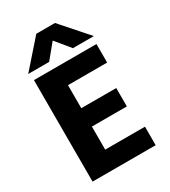

<svg xmlns="http://www.w3.org/2000/svg" viewBox="-215 -1001 975 1104"><g transform="rotate(-30 272.0 -449.0)"><path d="M193 -721H54L210 -898H334L490 -721H351L272 -817ZM484 0H65V-674H480V-551H220V-398H452V-276H220V-123H484Z"/></g></svg>

Font: Hind Colombo
Style: Bold
Weight: 700
Designer: Jyotish Sonowal, Aditi Pimprikar
Foundry: Indian Type Foundry
Version: Version 1.000;PS 1.0;hotconv 1.0.86;makeotf.lib2.5.63406; tt